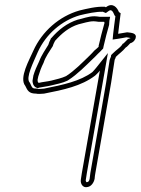

<svg xmlns="http://www.w3.org/2000/svg" viewBox="-20 -491 563 767"><path d="M81 -148C90 -129 96 -117 124 -117C132 -115 143 -116 156 -117C233 -132 305 -147 360 -189C366 -195 373 -201 379 -209L307 200C305 209 305 217 303 226C300 244 312 261 330 256C344 254 355 239 358 223C358 215 360 208 361 200L424 -161C428 -191 434 -222 438 -252C440 -256 442 -260 443 -264C456 -277 470 -286 482 -301C488 -304 495 -313 500 -318C510 -321 516 -326 521 -336C529 -358 508 -360 488 -362C477 -360 464 -358 452 -356C455 -386 459 -411 462 -438L455 -443C448 -461 430 -483 403 -462L399 -464C366 -466 326 -456 297 -449C217 -426 148 -366 113 -288C98 -253 55 -180 81 -148ZM98 -162C82 -181 113 -241 131 -283C163 -354 226 -409 299 -430C328 -437 364 -445 391 -444C392 -444 392 -443 393 -443L403 -439L414 -447C422 -453 429 -451 436 -433L438 -429L441 -426C438 -403 435 -382 432 -355L430 -333L451 -336C462 -338 476 -340 485 -342C492 -341 499 -340 502 -339C502 -339 500 -338 497 -337L491 -335L486 -330L474 -318L470 -316L467 -311C459 -300 446 -293 430 -277L424 -271L423 -264C423 -263 422 -261 420 -257L419 -254L418 -251C414 -222 408 -191 404 -161L341 200C340 207 339 215 338 224C336 235 330 236 330 236H329L327 237C327 237 321 236 323 226C325 215 326 207 327 200L411 -279L364 -220C359 -214 354 -208 349 -203C301 -167 232 -152 156 -137C141 -136 135 -135 132 -136L129 -137H127C108 -137 109 -140 100 -159L99 -161ZM110 -169V-167C110 -164 111 -147 125 -141L131 -139L137 -141C150 -144 166 -145 186 -150C206 -155 229 -159 250 -169L251 -170L253 -171C289 -194 322 -228 351 -256C358 -263 366 -270 371 -276C377 -281 381 -286 387 -292L392 -297L394 -307C401 -337 408 -365 416 -392V-393V-394C416 -396 417 -404 417 -408L420 -424H378C369 -425 365 -426 357 -426C332 -426 309 -416 293 -413H292C247 -399 213 -371 186 -340L183 -337L182 -334C179 -328 175 -320 173 -312C162 -293 146 -272 136 -245C127 -226 119 -209 113 -188V-187ZM130 -172 133 -186C139 -206 145 -222 154 -240C162 -265 178 -286 191 -307C193 -315 197 -322 200 -328C226 -357 255 -382 294 -394C312 -398 334 -406 354 -406C360 -406 365 -405 373 -404H396C396 -403 396 -402 397 -402C398 -400 397 -397 396 -394C388 -366 381 -338 374 -308V-304C369 -299 363 -294 357 -289C352 -283 345 -276 338 -269C309 -241 277 -208 244 -187C227 -179 205 -174 185 -169C168 -165 151 -164 135 -160C130 -162 131 -165 130 -172Z"/></svg>

Font: Scribbler
Style: ClrIta
Weight: 400
Designer: Mew Too
Foundry: Cannot Into Space Fonts
Version: Version 1.001